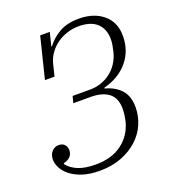

<svg xmlns="http://www.w3.org/2000/svg" viewBox="-132 -810 828 923"><g transform="rotate(-20 282.0 -349.0)"><path d="M222 12Q172 12 135 0Q98 -12 74 -31Q50 -50 38.5 -72.5Q27 -95 27 -115Q27 -141 41.5 -156.5Q56 -172 76 -172Q97 -172 107 -160Q117 -148 117 -132Q117 -111 103.5 -98Q90 -85 71 -82L70 -77Q89 -52 124 -37.5Q159 -23 214 -23Q296 -23 348.5 -62.5Q401 -102 418 -168Q421 -182 423.5 -197.5Q426 -213 426 -231Q426 -286 393 -311.5Q360 -337 300 -337H212L221 -371H312Q340 -371 366.5 -380Q393 -389 415 -405.5Q437 -422 453 -446Q469 -470 477 -500Q482 -521 484.5 -535.5Q487 -550 487 -564Q487 -617 455.5 -646.5Q424 -676 362 -676Q331 -676 302 -666.5Q273 -657 250 -640.5Q227 -624 210 -600.5Q193 -577 186 -549L171 -488H122L174 -698H223L206 -629H209Q235 -664 275 -687Q315 -710 375 -710Q452 -710 499.5 -670Q547 -630 547 -560Q547 -484 501.5 -430Q456 -376 378 -356L377 -352Q428 -339 457.5 -306.5Q487 -274 487 -217Q487 -172 469 -130.5Q451 -89 416.5 -57.5Q382 -26 333 -7Q284 12 222 12Z"/></g></svg>

Font: IBM Plex Serif Light
Style: Italic
Weight: 300
Italic angle: -14°
Designer: Mike Abbink, Paul van der Laan, Pieter van Rosmalen
Foundry: Bold Monday
Version: Version 3.001